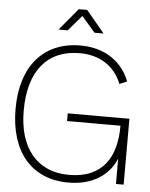

<svg xmlns="http://www.w3.org/2000/svg" viewBox="-62 -980 815 1045"><g transform="rotate(5 346.0 -457.5)"><path d="M225.5 -810 325.5 -930H371.5L471.5 -810H421.5L348.5 -895L275.5 -810ZM610 0H652V-360H610ZM353 -734Q277.5 -734 217.5 -708.5Q157.5 -683 115.8 -634.8Q74 -586.5 52 -517Q30 -447.5 30 -360Q30 -272.5 51.8 -202.8Q73.5 -133 114.8 -84.8Q156 -36.5 215.5 -10.8Q275 15 350.5 15Q398 15 438.8 4.8Q479.5 -5.5 512.5 -25.2Q545.5 -45 570.2 -73.5Q595 -102 610 -138.5L650 -360H315V-318H607Q607 -253 592.8 -199.5Q578.5 -146 547.8 -107.8Q517 -69.5 468.2 -48.2Q419.5 -27 350.5 -27Q285.5 -27 234.2 -49.2Q183 -71.5 147.5 -113.8Q112 -156 93.5 -216.8Q75 -277.5 75 -354Q75 -435.5 93.2 -498.5Q111.5 -561.5 147 -604.5Q182.5 -647.5 234.2 -669.8Q286 -692 353 -692Q392 -692 427 -682.8Q462 -673.5 491.5 -655Q521 -636.5 543.8 -608.8Q566.5 -581 581 -544L622 -561Q605 -604.5 578 -637Q551 -669.5 516.2 -691Q481.5 -712.5 440.2 -723.2Q399 -734 353 -734Z"/></g></svg>

Font: Vela Sans GX ExtLt
Style: Regular
Weight: 200
Designer: Principal design: Mikhail Sharanda - project Manrope.
Design modification: Ravid Balaliev
Foundry: Mikhail Sharanda
Version: Version 1.001